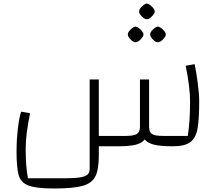

<svg xmlns="http://www.w3.org/2000/svg" viewBox="-20 -832 1252 1092"><path d="M1113 -256Q1113 -150 1103 -98Q1093 -46 1061.5 -23Q1030 0 963 0Q896 0 858.5 -8.5Q821 -17 803 -39Q786 -17 750.5 -8.5Q715 0 651 0H542V52Q542 132 522.5 171Q503 210 450.5 225Q398 240 287 240Q185 240 141.5 223Q98 206 86 164Q74 122 74 25Q74 -33 81 -96Q88 -159 100 -197L151 -188Q126 -66 126 12Q126 117 139 182H340Q400 182 431.5 177.5Q463 173 476.5 162Q490 151 490 129V-380H542V-59H696Q741 -59 758.5 -70Q776 -81 776 -112V-380H828V-112Q828 -80 845 -69.5Q862 -59 907 -59H1048Q1061 -140 1061 -255Q1061 -336 1036 -458L1087 -467Q1096 -426 1104.5 -361.5Q1113 -297 1113 -256ZM707 -636Q707 -649 722.5 -664Q738 -679 751 -681Q764 -679 780 -663.5Q796 -648 796 -636Q796 -624 779.5 -607.5Q763 -591 751 -592Q739 -591 723 -607Q707 -623 707 -636ZM834 -636Q834 -649 849.5 -664Q865 -679 878 -681Q891 -679 907 -663.5Q923 -648 923 -636Q923 -624 906.5 -607.5Q890 -591 878 -592Q866 -591 850 -607Q834 -623 834 -636ZM771 -767Q771 -780 786.5 -795Q802 -810 815 -812Q828 -810 844 -794.5Q860 -779 860 -767Q860 -755 843.5 -738.5Q827 -722 815 -723Q803 -722 787 -738Q771 -754 771 -767Z"/></svg>

Font: Changa ExtraLight
Style: Regular
Weight: 275
Designer: Eduardo Rodriguez Tunni
Foundry: Eduardo Rodriguez Tunni
Version: Version 2.002; ttfautohint (v1.5) -l 8 -r 50 -G 200 -x 14 -H